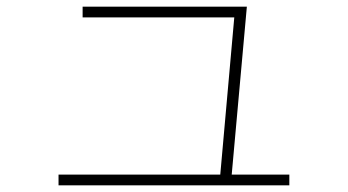

<svg xmlns="http://www.w3.org/2000/svg" viewBox="-20 -567 1040 574"><path d="M637 -28 682 -533 700 -515H227V-547H718L671 -26ZM155 -13V-45H845V-13Z"/></svg>

Font: M PLUS 2 Thin ExtraLight
Style: Regular
Weight: 250
Version: Version 1.001